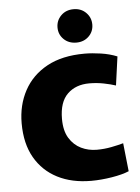

<svg xmlns="http://www.w3.org/2000/svg" viewBox="-53 -766 596 819"><g transform="rotate(-5 245.0 -356.0)"><path d="M305 12Q222 12 160.5 -19.5Q99 -51 64.5 -111Q30 -171 30 -258Q30 -336 63.5 -398Q97 -460 162 -495.5Q227 -531 323 -531Q355 -531 392.5 -525.5Q430 -520 462 -507L445 -384Q424 -391 394 -397Q364 -403 332 -403Q274 -403 238.5 -368.5Q203 -334 203 -262Q203 -211 222.5 -179.5Q242 -148 273 -133Q304 -118 340 -118Q372 -118 402.5 -124Q433 -130 454 -136L467 -15Q439 -3 393 4.5Q347 12 305 12ZM293 -581Q260 -581 239 -601.5Q218 -622 218 -652Q218 -682 239 -703Q260 -724 293 -724Q325 -724 346 -703Q367 -682 367 -652Q367 -622 346 -601.5Q325 -581 293 -581Z"/></g></svg>

Font: Murecho
Style: Bold
Weight: 700
Designer: Neil Summerour
Foundry: Positype
Version: Version 1.010; ttfautohint (v1.8.3)